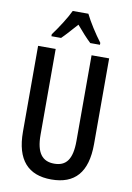

<svg xmlns="http://www.w3.org/2000/svg" viewBox="-102 -1002 737 1075"><g transform="rotate(10 267.0 -465.0)"><path d="M311 -940H222C203 -899 163 -837 129 -791V-780H184C207 -802 236 -836 267 -870C296 -836 324 -804 350 -780H405V-791C371 -836 333 -895 311 -940ZM469 -227V-714H369V-227C369 -121 335 -80 268 -80C201 -80 165 -122 165 -226V-714H65V-226C65 -65 136 10 267 10C400 10 469 -65 469 -227Z"/></g></svg>

Font: Noto Sans Myanmar UI ExtraCondensed Medium
Style: Regular
Weight: 500
Width: 2
Designer: Monotype Design Team
Foundry: Monotype Imaging Inc.
Version: Version 2.103